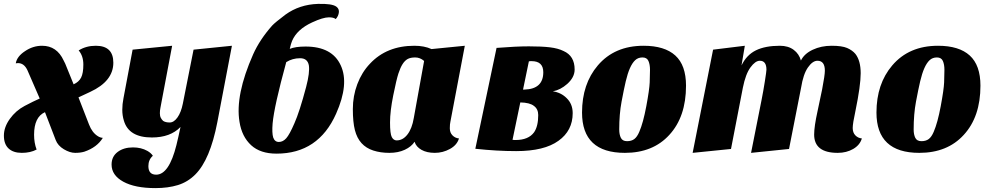

<svg xmlns="http://www.w3.org/2000/svg" viewBox="-38 -765 5097 986"><path d="M150 3Q118 20 74 20Q30 20 6 -2.5Q-18 -25 -18 -68.5Q-18 -112 12.5 -154.5Q43 -197 88.5 -221Q134 -245 166 -259L103 -404Q86 -441 54 -441L46 -440H43Q49 -475 90 -502Q131 -530 178 -530Q254 -530 289 -454L297 -438L340 -332Q367 -344 378.5 -366.5Q390 -389 390 -433.5Q390 -478 366 -506Q404 -530 454 -530Q544 -530 544 -443Q544 -348 425 -293L365 -265L419 -126Q435 -84 464 -66Q476 -58 490 -57Q460 -8 395 14Q375 20 348 20Q321 20 290 1.5Q259 -17 248 -46L193 -189Q137 -164 137 -73Q137 -31 150 3Z M889 -113Q837 -59 742 -59Q623 -59 598 -146Q590 -172 590 -201Q590 -230 596 -260L643 -510L846 -530L791 -239Q789 -226 786 -212Q783 -198 783 -183.5Q783 -169 788 -159.5Q793 -150 800 -144Q812 -136 833.5 -136Q855 -136 873.5 -162Q892 -188 901 -233L956 -510L1153 -530L1078 -137Q1041 55 965 131Q926 170 875.5 185.5Q825 201 760 201Q655 201 595 168Q535 135 535 80Q535 39 566 15.5Q597 -8 645 -8Q687 -8 719 10Q738 21 747 35Q724 55 724 88Q724 132 764 132Q830 132 868 -20Q879 -65 889 -113Z M1474 -132Q1449 -74 1432 -55Q1415 -36 1394 -36Q1373 -36 1365 -59Q1358 -82 1362 -131Q1370 -220 1432 -446Q1464 -466 1503 -466Q1541 -466 1548 -430Q1554 -394 1534 -318Q1500 -190 1474 -132ZM1531 -526Q1479 -526 1450 -514Q1456 -541 1462 -555Q1487 -614 1565 -650Q1621 -676 1651 -676Q1676 -676 1686 -667Q1692 -673 1697 -683Q1711 -715 1689 -731Q1667 -747 1595 -745Q1500 -742 1428 -690Q1375 -650 1360 -634Q1296 -562 1262 -486Q1169 -276 1192 -139Q1204 -63 1252 -19Q1299 24 1382 24Q1597 24 1688 -181Q1756 -334 1712 -429Q1668 -526 1531 -526Z M1862 -438Q1948 -530 2090 -530Q2141 -530 2178 -513L2349 -530L2275 -140Q2272 -128 2272 -106Q2272 -84 2285.5 -70Q2299 -56 2319 -54Q2309 -20 2272.5 0Q2236 20 2195 20Q2154 20 2126.5 4.5Q2099 -11 2091 -37Q2075 -12 2041 4Q2007 20 1961.5 20Q1916 20 1879 8Q1842 -4 1818.5 -30Q1795 -56 1784.5 -97Q1774 -138 1774 -205Q1774 -272 1797 -333Q1820 -394 1862 -438ZM1999 -44Q2031 -44 2054.5 -74.5Q2078 -105 2087 -159L2140 -452Q2119 -470 2094.5 -470Q2070 -470 2055.5 -462Q2041 -454 2029.5 -436Q2018 -418 2008 -387.5Q1998 -357 1981.5 -275.5Q1965 -194 1965 -136Q1965 -78 1974 -61Q1983 -44 1999 -44Z M2648 -305 2678 -450Q2683 -451 2686 -451H2692Q2752 -451 2752 -394Q2752 -308 2656 -305ZM2610 -46H2603Q2601 -46 2594 -47L2634 -239Q2683 -238 2704 -221Q2726 -205 2726 -174Q2726 -117 2705 -86Q2676 -46 2610 -46ZM2875 -334Q2913 -368 2913 -408Q2913 -478 2856 -503Q2828 -517 2786 -522Q2744 -527 2678 -527Q2612 -527 2512 -519L2403 -1Q2514 11 2613 11Q2757 11 2830 -42Q2903 -94 2903 -184Q2903 -231 2872 -261Q2843 -290 2801 -296Q2840 -303 2875 -334Z M3171 20Q2951 20 2951 -187Q2951 -334 3032 -429Q3118 -530 3267 -530Q3375 -530 3430 -480Q3485 -430 3485 -325Q3485 -165 3399 -72Q3315 20 3171 20ZM3142 -100Q3142 -74 3150.5 -57Q3159 -40 3182 -40Q3205 -40 3219.5 -51Q3234 -62 3245 -88Q3265 -134 3281 -219.5Q3297 -305 3298.5 -342Q3300 -379 3300 -406.5Q3300 -434 3292 -452Q3284 -470 3261.5 -470Q3239 -470 3224 -456Q3209 -442 3197 -415Q3185 -388 3175.5 -347.5Q3166 -307 3154 -243Q3142 -179 3142 -100Z M4264 20Q4143 20 4143 -74Q4143 -115 4160.5 -194.5Q4178 -274 4184 -306Q4198 -379 4198 -402Q4198 -453 4160 -453Q4135 -453 4111 -418.5Q4087 -384 4076 -315L4014 0L3819 20L3873 -252Q3882 -297 3890 -348Q3898 -399 3898 -407Q3898 -453 3864 -453Q3841 -453 3816 -419Q3791 -385 3777 -315L3716 0L3519 20L3624 -510L3787 -530L3770 -429Q3796 -483 3844 -506.5Q3892 -530 3967 -530Q4010 -530 4038 -509Q4066 -488 4075 -454Q4092 -489 4135.5 -509.5Q4179 -530 4232.5 -530Q4286 -530 4312.5 -518.5Q4339 -507 4355 -488Q4382 -453 4382 -389Q4382 -326 4355 -195Q4341 -131 4341 -107.5Q4341 -84 4354.5 -70Q4368 -56 4388 -54Q4378 -20 4343.5 0Q4309 20 4264 20Z M4683 20Q4463 20 4463 -187Q4463 -334 4544 -429Q4630 -530 4779 -530Q4887 -530 4942 -480Q4997 -430 4997 -325Q4997 -165 4911 -72Q4827 20 4683 20ZM4654 -100Q4654 -74 4662.5 -57Q4671 -40 4694 -40Q4717 -40 4731.5 -51Q4746 -62 4757 -88Q4777 -134 4793 -219.5Q4809 -305 4810.5 -342Q4812 -379 4812 -406.5Q4812 -434 4804 -452Q4796 -470 4773.5 -470Q4751 -470 4736 -456Q4721 -442 4709 -415Q4697 -388 4687.5 -347.5Q4678 -307 4666 -243Q4654 -179 4654 -100Z"/></svg>

Font: Sansita One
Style: Regular
Weight: 400
Designer: Pablo Cosgaya
Foundry: Omnibus-Type
Version: Version 1.001